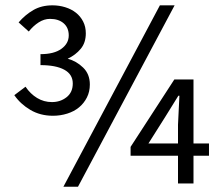

<svg xmlns="http://www.w3.org/2000/svg" viewBox="-20 -688 836 720"><path d="M49.8 -604Q74.7 -632.8 105.2 -650.4Q135.7 -668 176.8 -668Q201.7 -668 224.6 -660.9Q247.6 -653.8 264.6 -640.4Q281.7 -627 291.7 -607.4Q301.8 -587.9 301.8 -563Q301.8 -527.8 282.7 -504.9Q263.7 -481.9 233.9 -467.8Q266.6 -459 291.7 -434.6Q316.9 -410.2 316.9 -371.1Q316.9 -344.2 305.9 -322.5Q294.9 -300.8 276.4 -285.4Q257.8 -270 232.2 -262Q206.5 -253.9 178.7 -253.9Q130.9 -253.9 93.8 -275.9Q56.6 -297.9 33.7 -331.1L75.7 -362.8Q93.8 -335.9 119.1 -320.6Q144.5 -305.2 174.8 -305.2Q206.5 -305.2 229.7 -323.5Q252.9 -341.8 252.9 -375Q252.9 -409.2 221.2 -426.5Q189.5 -443.8 131.8 -443.8V-484.9Q182.6 -484.9 210.2 -504.9Q237.8 -524.9 237.8 -555.2Q237.8 -584 218.8 -600.6Q199.7 -617.2 167.5 -617.2Q145.5 -617.2 125 -604Q104.5 -590.8 87.9 -569.8ZM634.8 -668 272.5 12.2H217.8L579.6 -668ZM647.5 -149.9V-220.2L652.8 -329.1H648.9L598.6 -248L536.6 -149.9ZM763.7 -104H705.6V0H647.5V-104H469.7V-137.2L633.8 -390.1H705.6V-149.9H763.7Z"/></svg>

Font: Pyidaungsu ZawDecode
Style: Regular
Weight: 400
Designer: Sun Tun
Foundry: Your Own Font Foundry
Version: Version 2.50